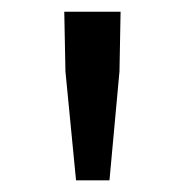

<svg xmlns="http://www.w3.org/2000/svg" viewBox="-20 -791 318 328"><path d="M109.9 -482.9 91.8 -668.9 89.8 -771H186L184.1 -668.9L167 -482.9Z"/></svg>

Font: Source Han Sans CN
Style: Regular
Weight: 400
Designer: Ryoko NISHIZUKA  (kana, bopomofo & ideographs); Paul D. Hunt (Latin, Greek & Cyrillic); Sandoll Communications , Soo-you
Foundry: Adobe
Version: Version 2.004;hotconv 1.0.118;makeotfexe 2.5.65603